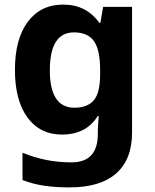

<svg xmlns="http://www.w3.org/2000/svg" viewBox="-20 -576 673 836"><path d="M255 -556Q356 -556 413 -476H417L429 -546H555V1Q555 118 486 179Q417 240 282 240Q224 240 174.5 233Q125 226 78 208V89Q179 131 291 131Q406 131 406 7V-4Q406 -21 407.5 -39Q409 -57 410 -71H406Q378 -28 339 -9Q300 10 251 10Q154 10 99.5 -64.5Q45 -139 45 -272Q45 -406 101 -481Q157 -556 255 -556ZM302 -435Q197 -435 197 -270Q197 -107 304 -107Q361 -107 388.5 -139.5Q416 -172 416 -253V-271Q416 -359 389 -397Q362 -435 302 -435Z"/></svg>

Font: Noto Sans Gurmukhi
Style: Bold
Weight: 700
Designer: Jelle Bosma - Monotype Design Team
Foundry: Monotype Imaging Inc.
Version: Version 2.004; ttfautohint (v1.8.4.7-5d5b)